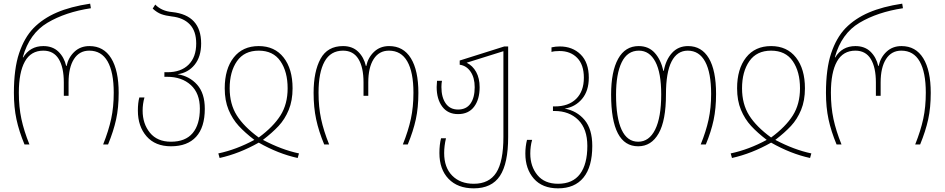

<svg xmlns="http://www.w3.org/2000/svg" viewBox="-20 -790 5166 1050"><path d="M56 -282Q56 -414 84.5 -499Q113 -584 163 -636Q215 -689 290.5 -721.5Q366 -754 473 -770L477 -745Q338 -724 239.5 -665.5Q141 -607 105 -478L106 -475Q144 -538 217 -538Q268 -538 299.5 -507.5Q331 -477 342 -429H344Q354 -476 387 -507Q420 -538 469 -538Q547 -538 588 -471.5Q629 -405 629 -282Q629 -201 615 -137Q601 -73 571 0H544Q574 -75 588 -140Q602 -205 602 -283Q602 -395 568.5 -454Q535 -513 468 -513Q414 -513 384.5 -467Q355 -421 355 -339V-266H329V-339Q329 -422 301 -467.5Q273 -513 217 -513Q149 -513 116 -453.5Q83 -394 83 -283Q83 -205 97 -139.5Q111 -74 141 0H114Q84 -72 70 -137.5Q56 -203 56 -282Z M734 -185Q734 -228 742 -257H770Q760 -222 760 -185Q760 -113 800 -64Q840 -15 915 -15Q994 -15 1033.5 -62Q1073 -109 1073 -196Q1073 -280 1023.5 -325Q974 -370 894 -370H879V-395H895Q970 -395 1011.5 -436.5Q1053 -478 1053 -552Q1053 -620 1018 -656.5Q983 -693 920 -700Q886 -704 862.5 -712.5Q839 -721 815 -743L829 -765Q864 -729 922 -724Q1080 -707 1080 -552Q1080 -480 1044.5 -436Q1009 -392 951 -384Q1016 -374 1058 -327Q1100 -280 1100 -195Q1100 -94 1052.5 -42Q1005 10 915 10Q829 10 781.5 -44.5Q734 -99 734 -185Z M1174 49Q1273 28 1371 -25Q1320 -64 1285.5 -101.5Q1251 -139 1230 -189.5Q1209 -240 1209 -307Q1209 -413 1258 -475.5Q1307 -538 1395 -538Q1482 -538 1531 -475.5Q1580 -413 1580 -307Q1580 -240 1559 -189Q1538 -138 1503.5 -101Q1469 -64 1418 -25Q1520 29 1615 49L1608 74Q1502 51 1395 -10Q1289 50 1181 74ZM1553 -307Q1553 -398 1513.5 -455.5Q1474 -513 1395 -513Q1316 -513 1276 -455.5Q1236 -398 1236 -307Q1236 -221 1275 -159Q1314 -97 1395 -38Q1475 -97 1514 -159Q1553 -221 1553 -307Z M1695 -282Q1695 -399 1733 -468.5Q1771 -538 1856 -538Q1907 -538 1938.5 -507.5Q1970 -477 1981 -429H1983Q1993 -476 2026 -507Q2059 -538 2108 -538Q2186 -538 2227 -471.5Q2268 -405 2268 -282Q2268 -201 2254 -137Q2240 -73 2210 0H2183Q2213 -75 2227 -140Q2241 -205 2241 -283Q2241 -395 2207.5 -454Q2174 -513 2107 -513Q2053 -513 2023.5 -467Q1994 -421 1994 -339V-266H1968V-339Q1968 -422 1940 -467.5Q1912 -513 1856 -513Q1788 -513 1755 -453.5Q1722 -394 1722 -283Q1722 -205 1736 -139.5Q1750 -74 1780 0H1753Q1723 -72 1709 -137.5Q1695 -203 1695 -282Z M2383 47Q2383 1 2392 -34H2419Q2409 8 2409 47Q2409 126 2453 170.5Q2497 215 2571 215Q2655 215 2694 154Q2733 93 2733 -41V-510L2532 -447Q2565 -431 2584 -396.5Q2603 -362 2603 -313Q2603 -246 2572.5 -206Q2542 -166 2485 -166Q2429 -166 2398.5 -207Q2368 -248 2368 -314Q2368 -328 2370 -348H2397Q2394 -333 2394 -314Q2394 -258 2417.5 -224.5Q2441 -191 2485 -191Q2530 -191 2553 -223.5Q2576 -256 2576 -313Q2576 -365 2553.5 -398Q2531 -431 2494 -436V-459L2738 -536H2759V-41Q2759 104 2714 172Q2669 240 2571 240Q2483 240 2433 188Q2383 136 2383 47Z M2853 50Q2853 11 2862 -25H2890Q2880 10 2880 50Q2880 120 2919 167.5Q2958 215 3032 215Q3112 215 3152 161.5Q3192 108 3192 8Q3192 -85 3142.5 -134Q3093 -183 3013 -183H3004V-208H3014Q3089 -208 3131 -249.5Q3173 -291 3173 -365Q3173 -436 3136.5 -473.5Q3100 -511 3040 -511Q3011 -511 2996 -506V-531Q3018 -536 3041 -536Q3111 -536 3155.5 -492Q3200 -448 3200 -365Q3200 -293 3163 -249Q3126 -205 3068 -196Q3135 -184 3177 -134Q3219 -84 3219 8Q3219 122 3171 181Q3123 240 3032 240Q2946 240 2899.5 187Q2853 134 2853 50Z M3322 -273Q3322 -399 3360.5 -468.5Q3399 -538 3473 -538Q3527 -538 3560.5 -501Q3594 -464 3608 -402H3610Q3621 -463 3655 -500.5Q3689 -538 3743 -538Q3817 -538 3856.5 -471.5Q3896 -405 3896 -276Q3896 -197 3882.5 -133.5Q3869 -70 3840 0H3812Q3841 -71 3855 -135.5Q3869 -200 3869 -276Q3869 -392 3836.5 -452.5Q3804 -513 3741 -513Q3683 -513 3652.5 -453.5Q3622 -394 3622 -274Q3622 -131 3582 -60.5Q3542 10 3470 10Q3322 10 3322 -273ZM3596 -274Q3596 -392 3564 -452.5Q3532 -513 3474 -513Q3411 -513 3380 -449.5Q3349 -386 3349 -272Q3349 -146 3379.5 -80.5Q3410 -15 3470 -15Q3530 -15 3563 -81.5Q3596 -148 3596 -274Z M3976 49Q4075 28 4173 -25Q4122 -64 4087.5 -101.5Q4053 -139 4032 -189.5Q4011 -240 4011 -307Q4011 -413 4060 -475.5Q4109 -538 4197 -538Q4284 -538 4333 -475.5Q4382 -413 4382 -307Q4382 -240 4361 -189Q4340 -138 4305.5 -101Q4271 -64 4220 -25Q4322 29 4417 49L4410 74Q4304 51 4197 -10Q4091 50 3983 74ZM4355 -307Q4355 -398 4315.5 -455.5Q4276 -513 4197 -513Q4118 -513 4078 -455.5Q4038 -398 4038 -307Q4038 -221 4077 -159Q4116 -97 4197 -38Q4277 -97 4316 -159Q4355 -221 4355 -307Z M4497 -282Q4497 -414 4525.5 -499Q4554 -584 4604 -636Q4656 -689 4731.5 -721.5Q4807 -754 4914 -770L4918 -745Q4779 -724 4680.5 -665.5Q4582 -607 4546 -478L4547 -475Q4585 -538 4658 -538Q4709 -538 4740.5 -507.5Q4772 -477 4783 -429H4785Q4795 -476 4828 -507Q4861 -538 4910 -538Q4988 -538 5029 -471.5Q5070 -405 5070 -282Q5070 -201 5056 -137Q5042 -73 5012 0H4985Q5015 -75 5029 -140Q5043 -205 5043 -283Q5043 -395 5009.5 -454Q4976 -513 4909 -513Q4855 -513 4825.5 -467Q4796 -421 4796 -339V-266H4770V-339Q4770 -422 4742 -467.5Q4714 -513 4658 -513Q4590 -513 4557 -453.5Q4524 -394 4524 -283Q4524 -205 4538 -139.5Q4552 -74 4582 0H4555Q4525 -72 4511 -137.5Q4497 -203 4497 -282Z"/></svg>

Font: Noto Sans Georgian Thin Narrow
Style: Regular
Weight: 250
Width: 4
Designer: Monotype Design team
Foundry: Monotype Imaging Inc.
Version: Version 1.000